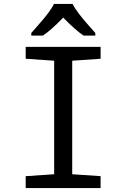

<svg xmlns="http://www.w3.org/2000/svg" viewBox="-20 -951 640 971"><path d="M488.8 0H109.9V-60.1L253.9 -69.8V-644L109.9 -653.8V-713.9H488.8V-653.8L345.2 -644V-69.8L488.8 -60.1ZM461.9 -771H402.8Q361.3 -798.3 299.8 -861.8Q234.9 -795.4 196.8 -771H138.2V-784.2Q150.4 -798.3 167 -816.9Q234.9 -892.6 252.9 -931.2H347.2Q365.2 -892.6 433.1 -816.9L461.9 -784.2Z"/></svg>

Font: Noto Mono
Style: Regular
Weight: 400
Designer: Monotype Design Team
Foundry: Monotype Imaging Inc.
Version: Version 1.00